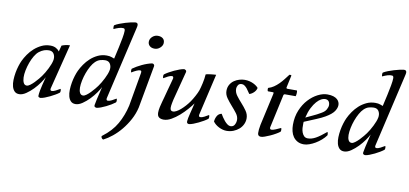

<svg xmlns="http://www.w3.org/2000/svg" viewBox="-87 -1065 3488 1636"><g transform="rotate(10 1656.5 -247.0)"><path d="M296 -170Q287 -151 265.5 -120Q244 -89 216 -60Q188 -31 156.5 -9.5Q125 12 97 12Q71 12 56 -3.5Q41 -19 34.5 -44Q28 -69 29 -100Q30 -131 35.5 -162.5Q41 -194 50 -222.5Q59 -251 68 -270Q81 -298 102 -328.5Q123 -359 151 -384Q179 -409 213.5 -425.5Q248 -442 289 -442Q318 -442 338 -430.5Q358 -419 367 -405L381 -458Q395 -464 414 -468.5Q433 -473 452 -473L354 -84Q352 -76 354.5 -69.5Q357 -63 366 -63Q380 -63 399.5 -73Q419 -83 437 -94Q441 -90 441 -78Q441 -70 440 -67Q439 -64 437 -61Q423 -50 403 -38.5Q383 -27 361.5 -16.5Q340 -6 319 2Q298 10 282 12Q276 12 268 8.5Q260 5 262 -9Q262 -13 263 -23Q264 -33 267.5 -51.5Q271 -70 278 -99Q285 -128 296 -170ZM336 -334Q338 -360 325 -380Q312 -400 283 -400Q262 -400 241.5 -393Q221 -386 199 -369Q180 -354 163.5 -326Q147 -298 135 -265Q123 -232 116 -197.5Q109 -163 110 -135Q111 -107 120 -89Q129 -71 148 -71Q160 -71 177 -83.5Q194 -96 210.5 -113Q227 -130 241.5 -147.5Q256 -165 263 -175Q274 -190 285.5 -209.5Q297 -229 307 -249Q317 -269 324.5 -288.5Q332 -308 335 -325Z M783 -170Q774 -151 752.5 -120Q731 -89 703 -60Q675 -31 643.5 -9.5Q612 12 584 12Q558 12 543 -3.5Q528 -19 521.5 -44Q515 -69 516 -100Q517 -131 522.5 -162.5Q528 -194 537 -222.5Q546 -251 555 -270Q568 -298 589 -328.5Q610 -359 637.5 -384Q665 -409 700 -425.5Q735 -442 776 -442Q802 -442 819 -435.5Q836 -429 842 -427Q854 -481 865 -529Q874 -571 881.5 -611.5Q889 -652 889 -675Q889 -695 876 -696Q859 -698 837.5 -691.5Q816 -685 793 -674Q790 -677 790 -690Q790 -698 790.5 -701Q791 -704 793 -707Q809 -717 833.5 -726.5Q858 -736 883 -743.5Q908 -751 930.5 -756Q953 -761 965 -762Q977 -763 982.5 -758.5Q988 -754 989 -746.5Q990 -739 988 -728.5Q986 -718 983 -706L839 -85Q837 -77 839.5 -70.5Q842 -64 851 -64Q865 -64 884.5 -74Q904 -84 922 -95Q926 -91 926 -79Q926 -71 925 -68Q924 -65 922 -62Q908 -51 888 -39Q868 -27 846.5 -16.5Q825 -6 804 2Q783 10 767 12Q761 12 753 8Q745 4 747 -10Q748 -18 757 -60.5Q766 -103 783 -170ZM823 -334Q825 -360 812 -380Q799 -400 770 -400Q750 -400 728 -394Q706 -388 686 -369Q668 -352 652 -323.5Q636 -295 624 -262Q612 -229 605 -195Q598 -161 598 -133.5Q598 -106 607 -88.5Q616 -71 635 -71Q647 -71 664 -83.5Q681 -96 697.5 -113Q714 -130 728.5 -147.5Q743 -165 750 -175Q761 -190 772.5 -209.5Q784 -229 794 -249Q804 -269 811.5 -288.5Q819 -308 822 -325Z M1121 -53Q1108 3 1081 53Q1054 103 1019.5 145Q985 187 946 218.5Q907 250 871 268Q863 268 858 261L852 251Q849 242 856 238Q935 179 976.5 106Q1018 33 1038 -55L1088 -342Q1090 -353 1088.5 -360Q1087 -367 1077 -367Q1067 -367 1047.5 -358.5Q1028 -350 1006 -336Q1004 -339 1003 -342Q1002 -345 1002 -353Q1002 -358 1003 -363Q1004 -368 1006 -369Q1040 -393 1083 -413.5Q1126 -434 1168 -443Q1179 -443 1184.5 -436Q1190 -429 1188 -421ZM1108 -625Q1110 -648 1130 -665.5Q1150 -683 1176 -683Q1205 -683 1221 -668.5Q1237 -654 1235 -628Q1233 -606 1212.5 -588Q1192 -570 1166 -570Q1138 -570 1122 -585.5Q1106 -601 1108 -625Z M1583 -170Q1567 -147 1539.5 -115.5Q1512 -84 1479.5 -55.5Q1447 -27 1412.5 -7.5Q1378 12 1347 12Q1321 12 1306 0.5Q1291 -11 1291 -40Q1291 -60 1297 -88.5Q1303 -117 1309 -136Q1312 -145 1320 -175.5Q1328 -206 1337.5 -241.5Q1347 -277 1355.5 -307.5Q1364 -338 1366 -347Q1367 -354 1364.5 -360Q1362 -366 1354 -366Q1340 -366 1320.5 -356Q1301 -346 1283 -335Q1279 -339 1279 -351Q1279 -359 1280 -362Q1281 -365 1283 -368Q1296 -378 1317.5 -390.5Q1339 -403 1362 -413.5Q1385 -424 1407 -432Q1429 -440 1445 -442Q1451 -442 1459 -436.5Q1467 -431 1465 -420L1400 -170Q1398 -161 1393.5 -138.5Q1389 -116 1389 -99Q1389 -70 1414 -70Q1426 -70 1443 -79Q1460 -88 1478 -103.5Q1496 -119 1514.5 -139.5Q1533 -160 1549 -183Q1564 -205 1580 -234.5Q1596 -264 1604 -286Q1608 -297 1612.5 -314.5Q1617 -332 1621.5 -351.5Q1626 -371 1629 -391.5Q1632 -412 1633 -429Q1638 -432 1651 -434.5Q1664 -437 1678.5 -438.5Q1693 -440 1705.5 -441Q1718 -442 1722 -442L1639 -84Q1637 -76 1639.5 -69.5Q1642 -63 1651 -63Q1665 -63 1684.5 -73Q1704 -83 1722 -94Q1726 -90 1726 -78Q1726 -70 1725 -67Q1724 -64 1722 -61Q1708 -50 1688 -38.5Q1668 -27 1646.5 -16.5Q1625 -6 1604 2Q1583 10 1567 12Q1561 12 1554 8.5Q1547 5 1547 -9Q1547 -18 1551 -38Q1555 -58 1561 -81.5Q1567 -105 1573 -129Q1579 -153 1583 -170Z M1910 -355Q1910 -324 1930.5 -296.5Q1951 -269 1976 -241.5Q2001 -214 2021.5 -184.5Q2042 -155 2042 -121Q2042 -94 2030.5 -69.5Q2019 -45 1998.5 -27Q1978 -9 1950.5 2Q1923 13 1891 13Q1875 13 1858 8.5Q1841 4 1825 -4Q1809 -12 1795.5 -23Q1782 -34 1773 -47Q1775 -73 1787.5 -95.5Q1800 -118 1826 -123Q1832 -112 1842.5 -96Q1853 -80 1865 -66Q1877 -52 1890.5 -42Q1904 -32 1917 -32Q1942 -32 1953 -52Q1964 -72 1964 -94Q1964 -123 1943.5 -150Q1923 -177 1898 -205Q1873 -233 1852.5 -262Q1832 -291 1832 -323Q1832 -354 1845.5 -377Q1859 -400 1879.5 -414Q1900 -428 1924 -435Q1948 -442 1970 -442Q1993 -442 2012.5 -437Q2032 -432 2047 -424.5Q2062 -417 2073 -408.5Q2084 -400 2089 -393Q2088 -385 2083 -375Q2078 -365 2069.5 -356Q2061 -347 2050.5 -340Q2040 -333 2028 -330Q2022 -337 2014.5 -349.5Q2007 -362 1997.5 -373.5Q1988 -385 1976.5 -393.5Q1965 -402 1952 -402Q1929 -402 1919.5 -386Q1910 -370 1910 -355Z M2253 -81Q2252 -74 2255 -68.5Q2258 -63 2266 -63Q2280 -63 2302.5 -72.5Q2325 -82 2346 -92Q2350 -88 2350 -76Q2350 -68 2349 -65Q2348 -62 2346 -59Q2333 -49 2311.5 -36.5Q2290 -24 2266.5 -13.5Q2243 -3 2222 4.5Q2201 12 2189 12Q2162 12 2160.5 -14.5Q2159 -41 2168 -88L2229 -362Q2231 -370 2231 -375Q2231 -380 2221 -380H2181Q2176 -385 2176 -396Q2176 -407 2178 -409Q2203 -416 2225 -431Q2247 -446 2266.5 -465.5Q2286 -485 2303.5 -507.5Q2321 -530 2337 -551H2348Q2355 -551 2354 -545L2332 -443Q2328 -430 2342 -430H2423Q2425 -427 2425.5 -420.5Q2426 -414 2425.5 -406.5Q2425 -399 2424 -391.5Q2423 -384 2421 -380H2329Q2321 -380 2318 -375Q2315 -370 2313 -356Z M2526 -177Q2525 -172 2525 -168Q2525 -164 2525 -160Q2524 -143 2525.5 -123Q2527 -103 2533.5 -85.5Q2540 -68 2552 -56Q2564 -44 2585 -44Q2617 -44 2652.5 -63.5Q2688 -83 2740 -127Q2743 -125 2744.5 -118.5Q2746 -112 2746 -107Q2746 -104 2745.5 -102Q2745 -100 2745 -98Q2729 -76 2706 -56Q2683 -36 2657.5 -21Q2632 -6 2606.5 3Q2581 12 2560 12Q2528 12 2505 -0.5Q2482 -13 2467.5 -33.5Q2453 -54 2446.5 -81Q2440 -108 2440 -137Q2440 -206 2463.5 -262.5Q2487 -319 2523.5 -358.5Q2560 -398 2603 -420Q2646 -442 2685 -442Q2717 -442 2738 -435Q2759 -428 2771 -417Q2783 -406 2788 -393.5Q2793 -381 2793 -369Q2793 -343 2774 -314.5Q2755 -286 2702 -255Q2673 -238 2629.5 -220Q2586 -202 2526 -177ZM2533 -215Q2563 -230 2594 -243.5Q2625 -257 2662 -279Q2691 -295 2702.5 -316.5Q2714 -338 2714 -354Q2714 -374 2704 -387Q2694 -400 2671 -400Q2657 -400 2638.5 -390Q2620 -380 2600.5 -358Q2581 -336 2563 -301Q2545 -266 2533 -215Z M3107 -170Q3098 -151 3076.5 -120Q3055 -89 3027 -60Q2999 -31 2967.5 -9.5Q2936 12 2908 12Q2882 12 2867 -3.5Q2852 -19 2845.5 -44Q2839 -69 2840 -100Q2841 -131 2846.5 -162.5Q2852 -194 2861 -222.5Q2870 -251 2879 -270Q2892 -298 2913 -328.5Q2934 -359 2961.5 -384Q2989 -409 3024 -425.5Q3059 -442 3100 -442Q3126 -442 3143 -435.5Q3160 -429 3166 -427Q3178 -481 3189 -529Q3198 -571 3205.5 -611.5Q3213 -652 3213 -675Q3213 -695 3200 -696Q3183 -698 3161.5 -691.5Q3140 -685 3117 -674Q3114 -677 3114 -690Q3114 -698 3114.5 -701Q3115 -704 3117 -707Q3133 -717 3157.5 -726.5Q3182 -736 3207 -743.5Q3232 -751 3254.5 -756Q3277 -761 3289 -762Q3301 -763 3306.5 -758.5Q3312 -754 3313 -746.5Q3314 -739 3312 -728.5Q3310 -718 3307 -706L3163 -85Q3161 -77 3163.5 -70.5Q3166 -64 3175 -64Q3189 -64 3208.5 -74Q3228 -84 3246 -95Q3250 -91 3250 -79Q3250 -71 3249 -68Q3248 -65 3246 -62Q3232 -51 3212 -39Q3192 -27 3170.5 -16.5Q3149 -6 3128 2Q3107 10 3091 12Q3085 12 3077 8Q3069 4 3071 -10Q3072 -18 3081 -60.5Q3090 -103 3107 -170ZM3147 -334Q3149 -360 3136 -380Q3123 -400 3094 -400Q3074 -400 3052 -394Q3030 -388 3010 -369Q2992 -352 2976 -323.5Q2960 -295 2948 -262Q2936 -229 2929 -195Q2922 -161 2922 -133.5Q2922 -106 2931 -88.5Q2940 -71 2959 -71Q2971 -71 2988 -83.5Q3005 -96 3021.5 -113Q3038 -130 3052.5 -147.5Q3067 -165 3074 -175Q3085 -190 3096.5 -209.5Q3108 -229 3118 -249Q3128 -269 3135.5 -288.5Q3143 -308 3146 -325Z"/></g></svg>

Font: Lusitana
Style: Italic
Weight: 400
Italic angle: -12°
Designer: Ana Paula Megda
Foundry: Ana Paula Megda
Version: Version 1.000; ttfautohint (v1.1) -l 8 -r 50 -G 200 -x 14 -D